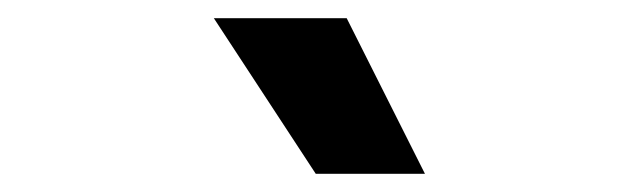

<svg xmlns="http://www.w3.org/2000/svg" viewBox="-20 -807 690 211"><path d="M447 -616H327L215 -787H361Z"/></svg>

Font: Azeret Mono Thin SemiBold
Style: Regular
Weight: 600
Version: Version 1.002